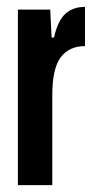

<svg xmlns="http://www.w3.org/2000/svg" viewBox="-20 -538 272 558"><path d="M32 -510H126L130 -429H137Q148 -478 170 -498Q192 -518 227 -518V-404Q181 -404 156.5 -371.5Q132 -339 132 -262V0H32Z"/></svg>

Font: Saira Ultra Condensed
Style: Bold
Weight: 700
Width: 1
Designer: Hector Gatti with collaboration of the Omnibus-Type team
Foundry: Omnibus-Type
Version: Version 1.001; ttfautohint (v1.8)